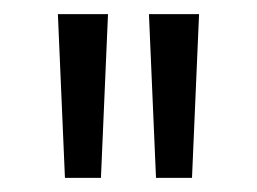

<svg xmlns="http://www.w3.org/2000/svg" viewBox="-20 -757 364 272"><path d="M62 -737H133L123 -505H72ZM191 -737H262L252 -505H201Z"/></svg>

Font: Krub
Style: Regular
Weight: 400
Designer: Ekaluck Peanpanawate
Foundry: Cadson Demak Co.,Ltd.
Version: Version 1.000; ttfautohint (v1.6)